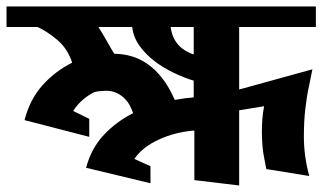

<svg xmlns="http://www.w3.org/2000/svg" viewBox="-29 -564 997 594"><path d="M511.7 -254.9Q527.3 -257.8 542 -259.8Q556.6 -261.7 570.3 -262.7V-314.5Q541 -323.2 509.3 -338.4Q477.5 -353.5 450.2 -374Q422.9 -394.5 403.3 -421.4Q383.8 -448.2 379.9 -480.5H275.4Q279.3 -474.6 287.6 -460.9Q295.9 -447.3 303.7 -433.1Q311.5 -418.9 317.9 -408.2Q324.2 -397.5 326.2 -397.5Q351.6 -397.5 377.4 -390.1Q403.3 -382.8 427.2 -366.2Q451.2 -349.6 472.7 -322.3Q494.1 -294.9 511.7 -254.9ZM570.3 -480.5H499Q506.8 -417 570.3 -395.5ZM710.9 -222.7V9.8L572.3 -6.8V-160.2Q511.7 -155.3 461.4 -131.8Q411.1 -108.4 386.7 -72.3L436.5 -49.8V2.9L237.3 -44.9Q253.9 -106.4 293 -147.5Q332 -188.5 382.8 -213.9Q379.9 -222.7 374 -234.9Q368.2 -247.1 357.9 -257.8Q347.7 -268.6 333 -275.9Q318.4 -283.2 298.8 -283.2Q295.9 -283.2 290 -282.7Q284.2 -282.2 277.3 -281.7Q270.5 -281.2 264.2 -279.3Q257.8 -277.3 254.9 -274.4H253.9Q217.8 -252.9 197.3 -220.7L247.1 -196.3V-140.6L46.9 -192.4Q63.5 -256.8 102.5 -300.3Q141.6 -343.8 194.3 -370.1Q179.7 -414.1 148.4 -440.4Q117.2 -466.8 86.9 -480.5H-8.8V-543.9H948.2V-480.5H710.9V-287.1L937.5 -349.6L926.8 -296.9Q919.9 -265.6 915.5 -226.6Q911.1 -187.5 911.1 -141.6Q911.1 -81.1 927.7 -19.5L794.9 -41L789.1 -71.3Q781.2 -107.4 781.2 -157.2Q781.2 -175.8 782.7 -195.8Q784.2 -215.8 788.1 -235.4Z"/></svg>

Font: Shorif Bongobondhu ANSI V2
Style: Regular
Weight: 400
Designer: Shorif Uddin Shishir, Shorif art & Design, e-mail : shorifart@gmail.com, facebook : Shorif2001
Foundry: Lipighor Font Foundry
Version: Designed By Shorif Uddin Shishir | Build By Niladri Shekhar 